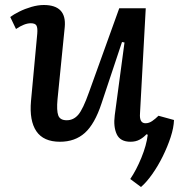

<svg xmlns="http://www.w3.org/2000/svg" viewBox="-20 -553 727 768"><path d="M21 -485Q34 -495 57 -506.5Q80 -518 106 -525.5Q132 -533 155 -533Q247 -533 239 -445L210 -155Q206 -111 213 -91.5Q220 -72 247 -72Q274 -72 293 -94Q312 -116 336 -184L457 -520H563L540 -99Q537 -60 562 -60Q576 -60 589 -69Q602 -78 614 -90L676 -73Q675 -42 662.5 -4Q650 34 631 72.5Q612 111 589 143.5Q566 176 544 195L501 163Q525 128 545.5 78Q566 28 571 -14L566 -16Q554 -3 538.5 5.5Q523 14 502 14Q461 14 447 -16Q433 -46 439 -92L478 -383L468 -385L386 -139Q359 -57 319.5 -21.5Q280 14 220 14Q154 14 125.5 -28Q97 -70 104 -149L129 -418Q131 -441 126 -450.5Q121 -460 103 -460Q78 -460 44 -437Z"/></svg>

Font: Literata 7pt Medium
Style: Italic
Weight: 500
Italic angle: -2°
Designer: Latin by Veronika Burian and Jose Scaglione. Greek by Irene Vlachou. Cyrillic by Vera Evstafieva
Foundry: TypeTogether
Version: Version 3.002